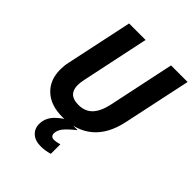

<svg xmlns="http://www.w3.org/2000/svg" viewBox="-263 -850 1226 1226"><g transform="rotate(45 350.0 -237.0)"><path d="M421.4 0Q363.3 46.9 345.7 72.3Q328.1 97.7 328.1 122.1Q328.1 135.7 335.9 143.3Q343.8 150.9 357.4 150.9Q378.9 150.9 407.2 142.1V228Q366.2 240.2 327.1 240.2Q277.3 240.2 248.3 214.1Q219.2 188 219.2 145Q219.2 105 242.4 71.3Q265.6 37.6 324.2 0ZM700.2 -713.9 602.1 -252Q574.2 -122.1 495.6 -56.2Q417 9.8 291 9.8Q187.5 9.8 128.2 -45.7Q68.8 -101.1 68.8 -195.8Q68.8 -231 76.2 -263.2L171.9 -713.9H320.8L226.1 -265.1Q217.8 -229 217.8 -204.1Q217.8 -117.2 310.1 -117.2Q370.1 -117.2 405.3 -154.5Q440.4 -191.9 456.1 -266.1L550.8 -713.9Z"/></g></svg>

Font: Zoram GWebM
Style: Bold Italic
Weight: 700
Italic angle: -12°
Foundry: Ascender Corporation
Version: Version 1.000